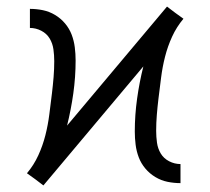

<svg xmlns="http://www.w3.org/2000/svg" viewBox="-20 -557 640 584"><path d="M112 7 87 -12 62 -30Q83 -55 96.5 -84.5Q110 -114 118 -145.5Q126 -177 130 -209Q134 -241 138 -273Q141 -298 143 -322.5Q145 -347 145 -371Q145 -389 142.5 -407Q140 -425 131 -440Q122 -455 105.5 -463.5Q89 -472 71 -472V-530Q91 -530 110.5 -526Q130 -522 147.5 -511.5Q165 -501 178 -485.5Q191 -470 198 -451.5Q205 -433 207.5 -413Q210 -393 210 -373Q210 -323 203 -273Q196 -223 184 -175L488 -537L513 -518L538 -500Q517 -475 503.5 -445.5Q490 -416 482 -384.5Q474 -353 470 -321Q466 -289 462 -257Q459 -232 457 -207.5Q455 -183 455 -159Q455 -141 457.5 -123Q460 -105 469 -90Q478 -75 494.5 -66.5Q511 -58 529 -58V0Q509 0 489.5 -4Q470 -8 452.5 -18.5Q435 -29 422 -44.5Q409 -60 402 -78.5Q395 -97 392.5 -117Q390 -137 390 -157Q390 -207 397 -257Q404 -307 416 -355Z"/></svg>

Font: Iosevka Curly Light Extended
Style: Regular
Weight: 300
Width: 7
Monospace: yes
Designer: Belleve Invis
Foundry: Belleve Invis
Version: Version 11.1.0; ttfautohint (v1.8.3)